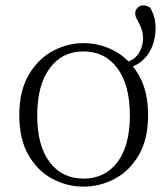

<svg xmlns="http://www.w3.org/2000/svg" viewBox="-20 -683 625 717"><path d="M292 14Q231 14 176 -15Q121 -44 86.5 -103.5Q52 -163 52 -253Q52 -343 87 -403Q122 -463 177 -492.5Q232 -522 292 -522Q353 -522 408 -492.5Q463 -463 498 -403Q533 -343 533 -253Q533 -163 498 -103.5Q463 -44 408 -15Q353 14 292 14ZM292 -16Q372 -16 418.5 -77.5Q465 -139 465 -252Q465 -365 418.5 -428Q372 -491 292 -491Q212 -491 165.5 -428Q119 -365 119 -252Q119 -139 165.5 -77.5Q212 -16 292 -16ZM432 -425V-446Q476 -453 495 -479.5Q514 -506 514 -540Q514 -559 509.5 -572Q505 -585 499.5 -595.5Q494 -606 489.5 -615Q485 -624 485 -634Q485 -645 493.5 -654Q502 -663 515 -663Q528 -663 540 -655Q550 -639 555.5 -620.5Q561 -602 561 -576Q561 -540 547 -506.5Q533 -473 504.5 -451Q476 -429 432 -425Z"/></svg>

Font: Noto Serif SC ExtraLight
Style: Regular
Weight: 200
Designer: Ryoko NISHIZUKA 西塚涼子 (kana & ideographs); Frank Grießhammer (Latin, Greek & Cyrillic); Wenlong ZHANG 张文龙 (bopomofo); San
Foundry: Adobe
Version: Version 2.002-H1;hotconv 1.1.0;makeotfexe 2.6.0